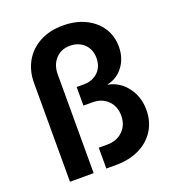

<svg xmlns="http://www.w3.org/2000/svg" viewBox="-134 -846 867 952"><g transform="rotate(-20 299.5 -370.0)"><path d="M72.8 0V-521Q72.8 -585.9 101.6 -635.5Q130.4 -685.1 182.4 -712.6Q234.4 -740.2 303.2 -740.2Q370.1 -740.2 421.1 -715.6Q472.2 -690.9 501 -647.5Q529.8 -604 529.8 -546.9Q529.8 -487.8 497.8 -444.3Q465.8 -400.9 414.1 -390.1V-388.2Q475.1 -376 512.9 -325Q550.8 -273.9 550.8 -206.1Q550.8 -145 521.5 -98.4Q492.2 -51.8 439.2 -25.9Q386.2 0 315.9 0H264.6V-109.9H309.1Q359.9 -109.9 391.8 -140.9Q423.8 -171.9 423.8 -221.2Q423.8 -271 392.8 -301.5Q361.8 -332 313 -332H264.6V-430.2H302.2Q348.1 -430.2 377.2 -458Q406.2 -485.8 406.2 -532.2Q406.2 -577.1 377.2 -605.5Q348.1 -633.8 302.2 -633.8Q255.9 -633.8 226.8 -602.3Q197.8 -570.8 197.8 -521V0Z"/></g></svg>

Font: UDEV Gothic 35
Style: Bold
Weight: 700
Version: v2.1.0; ttfautohint (v1.8.4.7-5d5b-dirty) -l 6 -r 45 -G 200 